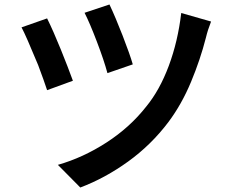

<svg xmlns="http://www.w3.org/2000/svg" viewBox="-20 -792 1040 856"><path d="M572 -505 459 -466Q444 -522 412 -606Q380 -690 357 -735L468 -772Q495 -715 527 -632.5Q559 -550 572 -505ZM898 -624Q873 -526 831.5 -426.5Q790 -327 731 -248Q654 -146 551.5 -72Q449 2 338 44L238 -57Q350 -89 454.5 -156.5Q559 -224 632 -317Q692 -390 732.5 -498.5Q773 -607 788 -734L921 -696Q906 -658 898 -624ZM305 -432 190 -390Q177 -430 150 -502Q95 -635 76 -670L190 -710Q219 -651 251.5 -570.5Q284 -490 305 -432Z"/></svg>

Font: Merged Yaku Han JP SemiBold
Style: Regular
Weight: 600
Designer: Ryoko NISHIZUKA 西塚涼子 (kana, bopomofo & ideographs); Paul D. Hunt (Latin, Greek & Cyrillic); Sandoll Communications 산돌커뮤니
Foundry: Adobe
Version: Version 2.004